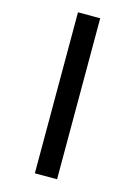

<svg xmlns="http://www.w3.org/2000/svg" viewBox="-145 -826 820 1152"><g transform="rotate(15 265.0 -250.0)"><path d="M191 250H329V-750H191Z"/></g></svg>

Font: TitilliumMaps29L
Style: 999 wt
Weight: 900
Designer: Campivisivi
Foundry: Accademia di Belle Arti di Urbino and students of MA course of Visual design